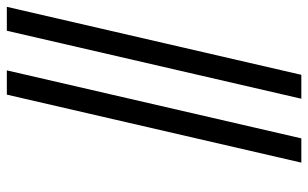

<svg xmlns="http://www.w3.org/2000/svg" viewBox="-190 -545 902 562"><g transform="rotate(-90 261.0 -264.0)"><path d="M66 167 265 -695H336L137 167ZM253 167 452 -695H522L323 167Z"/></g></svg>

Font: Coval
Style: ExtraLight Italic
Weight: 200
Foundry: Context Ltd
Version: Version 001.000